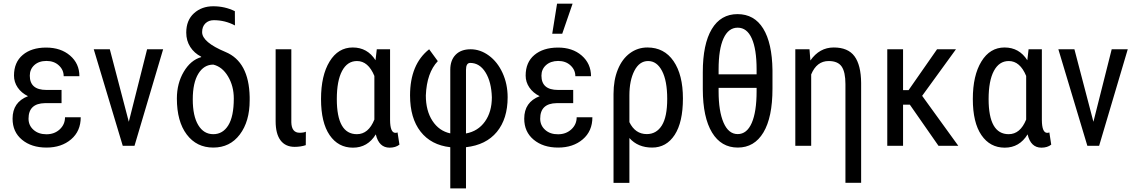

<svg xmlns="http://www.w3.org/2000/svg" viewBox="-20 -798 6219 1051"><path d="M136.2 -148.4Q136.2 -111.3 163.6 -87.2Q190.9 -63 234.4 -63Q277.8 -63 306.9 -89.8Q335.9 -116.7 335.9 -156.2H421.9Q421.9 -80.1 369.1 -35.2Q316.4 9.8 234.4 9.8Q152.3 9.8 100.6 -33Q48.8 -75.7 48.8 -148.4Q48.8 -239.3 133.3 -271.5Q97.2 -289.1 76.9 -318.8Q56.6 -348.6 56.6 -384.3Q56.6 -457 104.5 -497.3Q152.3 -537.6 232.4 -537.6Q312.5 -537.6 363.5 -493.9Q414.6 -450.2 414.6 -380.9H328.6Q328.6 -415.5 302.2 -439.9Q275.9 -464.4 234.4 -464.4Q192.9 -464.4 168 -441.7Q143.1 -418.9 143.1 -383.8Q143.1 -305.7 233.4 -305.7H316.9V-233.4H226.1Q136.2 -231.9 136.2 -148.4Z M685.1 -131.3 785.2 -528.3H873L716.3 0H651.9L493.2 -528.3H581.1Z M1259.8 -258.8Q1259.8 -326.7 1228.3 -379.6Q1196.8 -432.6 1147.5 -444.3Q1096.2 -444.3 1065.7 -394.5Q1035.2 -344.7 1035.2 -253.9Q1035.2 -163.1 1065.2 -113.3Q1095.2 -63.5 1147.5 -63.5Q1199.7 -63.5 1229.7 -112.1Q1259.8 -160.6 1259.8 -258.8ZM1266.1 -658.7Q1211.9 -687.5 1150.4 -687.5Q1122.1 -687.5 1104.2 -669.9Q1086.4 -652.3 1086.4 -622.1Q1086.4 -566.9 1214.6 -513.4Q1342.8 -460 1346.7 -267.1V-248.5Q1346.7 -133.3 1292.7 -61.8Q1238.8 9.8 1147.5 9.8Q1056.2 9.8 1002.2 -61.8Q948.2 -133.3 948.2 -258.8Q948.2 -341.3 985.8 -405Q1023.4 -468.8 1081.5 -485.4L1081.1 -487.8Q1043.5 -506.8 1021.5 -541Q999.5 -575.2 999.5 -619.6Q999.5 -687 1041.7 -725.3Q1084 -763.7 1147.5 -763.7Q1210.9 -763.7 1265.6 -736.8Z M1574.7 -528.3V-128.4Q1576.2 -71.3 1620.1 -71.3Q1642.6 -71.3 1654.3 -77.1L1653.8 -3.4Q1626 5.9 1592.8 5.9Q1542.5 5.9 1515.6 -29.8Q1488.8 -65.4 1488.8 -134.3V-528.3Z M1823.7 -255.9Q1823.7 -63.5 1933.6 -63.5Q1997.1 -63.5 2029.3 -143.6V-382.3Q1995.6 -463.9 1934.1 -463.9Q1881.3 -463.9 1852.5 -409.7Q1823.7 -355.5 1823.7 -255.9ZM2115.2 -528.3V-141.1Q2115.7 -70.8 2144.5 -70.8Q2151.4 -70.8 2156.2 -73.2L2166.5 -6.3Q2145.5 10.3 2112.8 10.3Q2054.2 10.3 2037.1 -62.5Q1992.7 10.3 1912.1 10.3Q1831.5 10.3 1784.4 -58.3Q1737.3 -127 1737.3 -255.9Q1737.3 -384.8 1784.2 -461.4Q1831.1 -538.1 1911.1 -538.1Q1991.2 -538.1 2035.6 -468.3L2042.5 -528.3Z M2553.7 -453.6Q2530.8 -453.6 2530.8 -415.5V-67.4Q2596.7 -79.6 2634.5 -132.6Q2672.4 -185.5 2672.4 -265.6Q2669.9 -349.6 2637.7 -401.6Q2605.5 -453.6 2553.7 -453.6ZM2224.6 -275.4Q2224.6 -445.8 2329.1 -528.3L2376.5 -463.4Q2315.9 -399.4 2311 -275.4Q2311 -191.9 2347.2 -136.5Q2383.3 -81.1 2444.8 -67.9V-416.5Q2444.8 -468.3 2474.1 -498.3Q2503.4 -528.3 2556.2 -528.3Q2608.9 -528.3 2656 -493.9Q2703.1 -459.5 2731 -398.7Q2758.8 -337.9 2758.8 -265.6Q2758.8 -147.5 2699.7 -75.9Q2640.6 -4.4 2530.8 7.8V233.4H2444.8V7.8Q2339.8 -3.9 2282.2 -77.6Q2224.6 -151.4 2224.6 -275.4Z M2937 -148.4Q2937 -111.3 2964.4 -86.9Q2991.7 -62.5 3035.2 -63Q3078.1 -63 3107.4 -89.8Q3136.7 -116.7 3136.7 -156.2H3222.7Q3222.7 -80.1 3169.9 -35.2Q3117.2 9.8 3035.2 9.8Q2953.1 9.8 2901.4 -33.2Q2849.6 -76.2 2849.6 -148.4Q2849.6 -239.3 2934.1 -271.5Q2898.4 -289.1 2877.9 -318.8Q2857.4 -348.6 2857.4 -384.3Q2857.4 -457 2905.3 -497.1Q2953.1 -537.1 3033.2 -537.6Q3113.3 -538.1 3164.1 -494.1Q3214.8 -450.2 3215.3 -380.9H3129.4Q3129.4 -415.5 3103 -439.9Q3076.7 -464.4 3035.2 -464.4Q2993.7 -463.9 2968.8 -441.4Q2943.8 -418.9 2943.8 -383.8Q2943.8 -305.7 3034.2 -305.7H3117.7V-233.4H3026.9Q2937 -231.9 2937 -148.4ZM3029.3 -777.8H3114.3L3057.6 -613.3H3002.9Z M3520.5 -64Q3573.2 -64 3602.8 -111.1Q3632.3 -158.2 3632.3 -256.8Q3632.3 -355.5 3604 -409.7Q3575.7 -463.9 3527.8 -463.9Q3480 -463.9 3452.6 -410.6Q3425.3 -357.4 3425.3 -275.9V-129.4Q3457 -64 3520.5 -64ZM3523.9 -538.1Q3615.7 -538.1 3667 -463.4Q3718.3 -388.7 3718.3 -258.8Q3718.3 -128.9 3673.1 -59.6Q3627.9 9.8 3549.8 9.8Q3471.7 9.8 3425.3 -42.5V203.1H3338.4V-283.7Q3338.4 -359.9 3362.1 -417.7Q3385.7 -475.6 3428.2 -506.8Q3470.7 -538.1 3523.9 -538.1Z M4121.6 -316.9H3913.6V-297.9Q3913.6 -189.5 3940.7 -126.7Q3967.8 -64 4018.1 -64Q4068.4 -64 4095 -125Q4121.6 -186 4121.6 -298.3ZM3913.6 -391.1H4121.6V-418Q4121.6 -528.8 4095.2 -587.6Q4068.8 -646.5 4018.1 -646.5Q3967.3 -646.5 3940.4 -587.6Q3913.6 -528.8 3913.6 -418ZM4208.5 -312.5Q4208.5 -155.8 4158.9 -73Q4109.4 9.8 4018.6 9.8Q3927.7 9.8 3877.7 -72.5Q3827.6 -154.8 3827.1 -309.1V-402.8Q3827.1 -556.6 3876.2 -638.7Q3925.3 -720.7 4017.1 -720.7Q4108.9 -720.7 4157.7 -641.6Q4206.5 -562.5 4208.5 -414.1Z M4693.8 -344.2V202.6H4607.9V-337.4Q4607.9 -403.8 4587.2 -433.8Q4566.4 -463.9 4516.1 -463.9Q4450.7 -463.9 4420.4 -390.6V0H4333.5V-528.3H4411.1L4416 -466.8Q4465.8 -538.1 4543.9 -538.1Q4622.1 -538.1 4657.5 -490Q4692.9 -441.9 4693.8 -344.2Z M4923.3 -225.1V0H4836.9V-528.3H4923.3V-304.7H4953.6L5109.4 -528.3H5212.9L5027.8 -273.4L5225.6 0H5117.2L4960.4 -225.1Z M5391.6 -255.9Q5391.6 -63.5 5501.5 -63.5Q5564.9 -63.5 5597.2 -143.6V-382.3Q5563.5 -463.9 5502 -463.9Q5449.2 -463.9 5420.4 -409.7Q5391.6 -355.5 5391.6 -255.9ZM5683.1 -528.3V-141.1Q5683.6 -70.8 5712.4 -70.8Q5719.2 -70.8 5724.1 -73.2L5734.4 -6.3Q5713.4 10.3 5680.7 10.3Q5622.1 10.3 5605 -62.5Q5560.5 10.3 5480 10.3Q5399.4 10.3 5352.3 -58.3Q5305.2 -127 5305.2 -255.9Q5305.2 -384.8 5352.1 -461.4Q5398.9 -538.1 5479 -538.1Q5559.1 -538.1 5603.5 -468.3L5610.4 -528.3Z M5965.3 -131.3 6065.4 -528.3H6153.3L5996.6 0H5932.1L5773.4 -528.3H5861.3Z"/></svg>

Font: RobotoCondensed-Regular
Style: Regular
Weight: 400
Designer: Google
Version: Version 2.001201; 2014